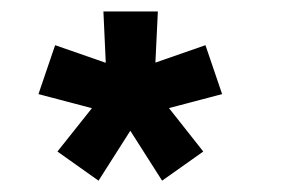

<svg xmlns="http://www.w3.org/2000/svg" viewBox="-20 -820 490 334"><path d="M262 -505.7 190.1 -618.6 248.1 -664.7 333.6 -556.4ZM151.4 -505.7 79.9 -556.4 166.1 -664.7 223.3 -618.6ZM190.1 -618.6 46.9 -656.3 75.9 -741.4 206.7 -695.9ZM206.7 -615.1Q188.5 -615.1 175.3 -626.6Q162.1 -638.1 162.1 -654.6Q162.1 -669.7 175.3 -683.1Q188.5 -696.4 206.7 -696.4Q224.5 -696.4 237.4 -683.1Q250.3 -669.7 250.3 -654.6Q250.3 -638.1 237.4 -626.6Q224.5 -615.1 206.7 -615.1ZM166.1 -664.7 159.9 -800H254.6L248.1 -664.7ZM223.3 -618.6 206.7 -695.9 337.4 -741.4 366.4 -656.3Z"/></svg>

Font: League Mono Thin Condensed
Style: Regular
Weight: 100
Width: 1
Designer: Tyler Finck
Foundry: The League of Moveable Type / Tyler Finck
Version: Version 2.300;RELEASE